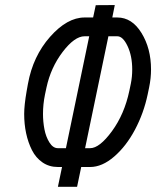

<svg xmlns="http://www.w3.org/2000/svg" viewBox="-20 -716 640 748"><path d="M147.5 -272Q147.5 -241.7 153.1 -212.4Q158.7 -183.1 172.6 -160.9Q186.5 -138.7 205.6 -138.7H236.8L327.6 -574.7H309.6Q270.5 -574.7 224.1 -513.7Q177.7 -452.6 161.1 -375L155.3 -347.7Q147.5 -310.1 147.5 -272ZM495.1 -445.3Q495.1 -497.6 477.1 -536.1Q459 -574.7 437 -574.7H402.3L311.5 -138.7H331.1Q367.7 -138.7 416.3 -205.1Q464.8 -271.5 483.9 -362.3L489.7 -390.1Q495.1 -416.5 495.1 -445.3ZM280.3 11.7H205.6L221.7 -65.4H205.6Q171.4 -65.4 145.5 -83.3Q119.6 -101.1 104.5 -131.1Q89.4 -161.1 81.8 -196.8Q74.2 -232.4 74.2 -272Q74.2 -306.2 84 -362.3L88.9 -389.6Q108.4 -497.1 175 -572.5Q241.7 -647.9 309.6 -647.9H342.8L353 -695.8L427.2 -696.3L417.5 -647.9H437Q494.1 -647.9 531.2 -587.6Q568.4 -527.3 568.4 -445.3Q568.4 -411.1 561 -375.5L555.2 -347.7Q540 -275.4 505.9 -210.9Q471.7 -146.5 424.8 -106Q377.9 -65.4 331.1 -65.4H296.4Z"/></svg>

Font: Anka/Coder
Style: Italic
Weight: 400
Italic angle: -12°
Monospace: yes
Version: Version 001.100